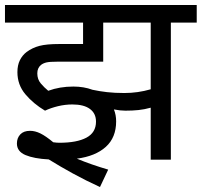

<svg xmlns="http://www.w3.org/2000/svg" viewBox="-20 -642 811 772"><path d="M271 -222Q242 -222 213 -215Q184 -208 161 -197Q114 -225 82 -263Q50 -301 50 -352Q50 -380 60 -400Q70 -420 87 -433Q110 -450 138.5 -457.5Q167 -465 218 -465H314V-551H0V-622H771V-551H667V0H586V-209Q561 -202 537 -199.5Q513 -197 484 -197Q464 -197 438 -202Q447 -180 447 -154Q447 -89 405.5 -51.5Q364 -14 289 -4Q318 8 349.5 19Q381 30 415 40L382 110Q325 84 273 55.5Q221 27 176 -1Q117 -4 82.5 -18.5Q48 -33 48 -65Q48 -87 61.5 -101.5Q75 -116 101 -116Q121 -116 142.5 -105.5Q164 -95 194 -70Q208 -68 219 -68Q289 -68 327.5 -88.5Q366 -109 366 -153Q366 -186 341.5 -204Q317 -222 271 -222ZM480 -268Q534 -268 586 -283V-551H395V-394H211Q180 -394 167 -391Q154 -388 145 -381Q130 -369 130 -347Q130 -323 144 -306.5Q158 -290 174 -277Q220 -294 275 -294Q317 -294 352 -281Q380 -275 410.5 -271.5Q441 -268 480 -268Z"/></svg>

Font: Go Noto Kurrent-Regular
Style: Regular
Weight: 400
Designer: Monotype Design Team
Foundry: Monotype Imaging Inc.
Version: Version 2.012; ttfautohint (v1.8.4.7-5d5b)